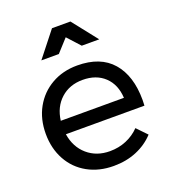

<svg xmlns="http://www.w3.org/2000/svg" viewBox="-137 -853 861 960"><g transform="rotate(-20 294.0 -373.5)"><path d="M552 -258Q552 -238 551 -228H133Q144 -157 192.5 -115Q241 -73 312 -73Q359 -73 399.5 -90Q440 -107 470 -138L521 -85Q482 -43 427 -20Q372 3 305 3Q227 3 166.5 -30.5Q106 -64 72.5 -125Q39 -186 39 -264Q39 -342 72.5 -402.5Q106 -463 166 -497.5Q226 -532 303 -532Q426 -532 489 -459.5Q552 -387 552 -258ZM468 -300Q464 -372 420 -413.5Q376 -455 304 -455Q234 -455 187.5 -413Q141 -371 132 -300ZM452 -617H359L298 -684L237 -617H144L249 -750H347Z"/></g></svg>

Font: Montserrat
Style: Regular
Weight: 400
Designer: Julieta Ulanovsky
Foundry: Julieta Ulanovsky
Version: Version 6.001